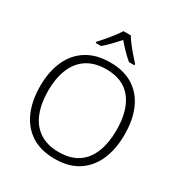

<svg xmlns="http://www.w3.org/2000/svg" viewBox="-215 -1102 1198 1267"><g transform="rotate(30 384.0 -468.5)"><path d="M705 -358Q705 -249 669 -166Q633 -83 562 -36.5Q491 10 384 10Q276 10 204.5 -37Q133 -84 97.5 -167Q62 -250 62 -359Q62 -468 98.5 -550.5Q135 -633 207.5 -679Q280 -725 387 -725Q490 -725 561 -680.5Q632 -636 668.5 -554Q705 -472 705 -358ZM123 -359Q123 -264 151 -192.5Q179 -121 237.5 -81.5Q296 -42 384 -42Q474 -42 531.5 -81Q589 -120 616.5 -191.5Q644 -263 644 -358Q644 -507 579.5 -590Q515 -673 387 -673Q298 -673 239 -634Q180 -595 151.5 -524Q123 -453 123 -359ZM413 -947Q425 -926 446 -898.5Q467 -871 490.5 -844Q514 -817 532 -797V-788H491Q464 -810 436 -839Q408 -868 384 -896Q360 -868 332.5 -839.5Q305 -811 278 -788H237V-797Q256 -817 279 -844Q302 -871 323 -898.5Q344 -926 357 -947Z"/></g></svg>

Font: Noto Sans Cham Light
Style: Regular
Weight: 300
Version: Version 2.002